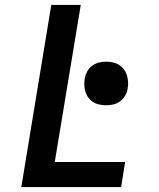

<svg xmlns="http://www.w3.org/2000/svg" viewBox="-20 -755 640 775"><path d="M66 0 187 -735H306L201 -101H485L469 0ZM409 -330Q395 -330 381 -333Q367 -336 356 -343Q345 -350 337 -360.5Q329 -371 325 -384Q321 -397 320.5 -411Q320 -425 322 -439Q325 -454 332.5 -467.5Q340 -481 352.5 -490Q365 -499 379.5 -502.5Q394 -506 408 -506Q422 -506 436 -503Q450 -500 461 -493Q472 -486 480 -475.5Q488 -465 492 -452Q496 -439 497 -425Q498 -411 495 -397Q493 -382 485 -368.5Q477 -355 464.5 -346Q452 -337 437.5 -333.5Q423 -330 409 -330Z"/></svg>

Font: Iosevka Extended
Style: Bold Italic
Weight: 700
Width: 7
Italic angle: -9°
Monospace: yes
Designer: Belleve Invis
Foundry: Belleve Invis
Version: Version 32.5.0; ttfautohint (v1.8.4)